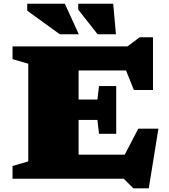

<svg xmlns="http://www.w3.org/2000/svg" viewBox="-20 -955 902 1026"><path d="M47 0V-68L131 -92.5V-614.5L47 -639V-707H661L726.5 -756H797.5V-474H695.5L653.5 -578.5H400V-423H500.5L509 -495H601V-240H509L500.5 -314H400V-128.5H646.5L719 -267.5H826.5L775 51.5H693L641 0ZM401 -772H299.5L125.5 -898V-935H326.5ZM599.5 -772H501.5L398 -903.5V-935H585Z"/></svg>

Font: Newsreader Caption ExtraBold
Style: Regular
Weight: 800
Designer: Hugues Gentile
Foundry: Production Type
Version: Version 1.001